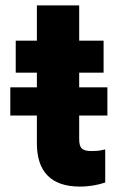

<svg xmlns="http://www.w3.org/2000/svg" viewBox="-20 -678 441 708"><path d="M18 -252H116V-149C116 -46 168 10 274 10C311 10 341 4 368 -5V-127L358 -125C347 -122 334 -121 318 -121C282 -121 272 -132 272 -166V-252H376V-356H272V-410H362V-528H272V-658H116V-528H38V-410H116V-356H18Z"/></svg>

Font: Asimov Pro
Style: Blk
Weight: 900
Designer: Google
Version: Version 2.000980; 2014